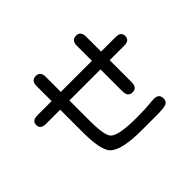

<svg xmlns="http://www.w3.org/2000/svg" viewBox="-155 -1039 1311 1311"><g transform="rotate(-45 500.0 -384.0)"><path d="M564 3Q359 4 305 -54Q262 -99 261 -267V-490H124Q71 -490 71 -532Q71 -573 124 -573H261V-717Q261 -771 306 -771Q350 -771 350 -717V-573H650V-717Q650 -771 695 -771Q739 -771 739 -717V-573H880Q931 -573 931 -532Q931 -490 880 -490H739V-279Q739 -224 695 -224Q650 -224 650 -279V-490H350V-279Q352 -145 382 -119Q422 -82 594 -82Q631 -82 667 -83.5Q703 -85 739 -89L767 -90Q815 -90 815 -45Q815 -20 796 -8Q776 3 698 3Z"/></g></svg>

Font: Huninn
Style: Regular
Weight: 400
Designer: justfont
Foundry: justfont
Version: Version 1.003